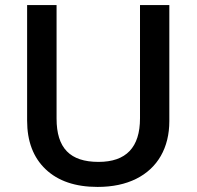

<svg xmlns="http://www.w3.org/2000/svg" viewBox="-20 -734 782 764"><path d="M537.1 -713.9V-263.2C537.1 -147.5 481.9 -89.8 372.1 -89.8C258.8 -89.8 205.1 -144.5 205.1 -262.2V-713.9H87.9V-253.9C87.9 -171.9 112.3 -107.4 161.6 -60.5C210.9 -13.7 279.8 9.8 368.2 9.8C427.7 9.8 479 -1 522 -22.5C607.4 -64.9 653.8 -146.5 653.8 -252V-713.9Z"/></svg>

Font: Samim Medium
Style: Regular
Weight: 500
Foundry: DejaVu fonts team - Redesigned by Saber Rastikerdar
Version: Version 4.0.5